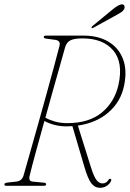

<svg xmlns="http://www.w3.org/2000/svg" viewBox="-20 -866 605 895"><path d="M497.5 -22.5Q493 -10.5 479 -0.5Q465 9.5 445.5 9.5Q422 9.5 405.8 -11.5Q389.5 -32.5 373 -89.5L317.5 -278Q305 -277 293 -277Q262.5 -276.5 235.2 -283.5Q208 -290.5 187 -302Q165.5 -225 146.8 -156.5Q128 -88 118.5 -48Q111.5 -21.5 131.5 -19.5L184 -14.5Q195 -13.5 195 -7.5Q195 0 185 0H8.5Q0 0 0.5 -7Q0.5 -13 14.5 -15L56 -19.5Q82 -22.5 89.5 -47Q100 -84.5 117.5 -145.5Q135 -206.5 155.2 -278.8Q175.5 -351 195.5 -423Q215.5 -495 231.8 -555.8Q248 -616.5 257.5 -653Q263 -676 239 -680L195 -686Q187.5 -687 185.8 -689Q184 -691 184 -694Q184.5 -700 194 -700H370.5Q437 -700 484.8 -672Q532.5 -644 553 -591.8Q573.5 -539.5 558.5 -467Q543.5 -393 487 -343.2Q430.5 -293.5 343 -280.5L403.5 -87.5Q418.5 -40 430.8 -25.5Q443 -11 458 -11Q476 -11 486.5 -28.5Q490.5 -34.5 495.5 -32Q501 -29.5 497.5 -22.5ZM283.5 -645.5Q274.5 -612.5 259.5 -560Q244.5 -507.5 226.8 -444.5Q209 -381.5 191.5 -317.5Q210 -307 236 -299.5Q262 -292 293.5 -292Q395 -292 454.8 -341.5Q514.5 -391 532.5 -471.5Q555 -575 507.8 -631Q460.5 -687 364.5 -687Q326 -687 308 -677.8Q290 -668.5 283.5 -645.5ZM505.5 -822.5Q537 -848 551.5 -845.5Q558.5 -844 560.2 -837.2Q562 -830.5 559 -824Q554 -814.5 544.8 -808.8Q535.5 -803 523 -796L414 -736Q408.5 -733 407 -736.5Q405 -739.5 411.5 -745Z"/></svg>

Font: Fraunces 144pt S050 Thin
Style: Italic
Weight: 100
Italic angle: -16°
Version: Version 1.000; ttfautohint (v1.8.3)